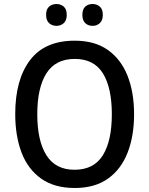

<svg xmlns="http://www.w3.org/2000/svg" viewBox="-20 -979 744 958"><path d="M649 -409Q649 -300 616.5 -217Q584 -134 518.5 -87.5Q453 -41 353 -41Q251 -41 185 -88Q119 -135 87.5 -218Q56 -301 56 -410Q56 -581 129.5 -678.5Q203 -776 353 -776Q453 -776 518.5 -729.5Q584 -683 616.5 -600.5Q649 -518 649 -409ZM166 -409Q166 -277 211.5 -204.5Q257 -132 352 -132Q448 -132 493 -204Q538 -276 538 -409Q538 -541 493.5 -613Q449 -685 353 -685Q257 -685 211.5 -613Q166 -541 166 -409ZM210 -905Q210 -933 225 -946Q240 -959 262 -959Q283 -959 298 -946Q313 -933 313 -905Q313 -877 298 -863.5Q283 -850 262 -850Q240 -850 225 -863.5Q210 -877 210 -905ZM391 -905Q391 -933 405.5 -946Q420 -959 442 -959Q463 -959 478 -946Q493 -933 493 -905Q493 -877 478 -863.5Q463 -850 442 -850Q420 -850 405.5 -863.5Q391 -877 391 -905Z"/></svg>

Font: Noto Sans Tamil UI SemiCondensed Medium
Style: Regular
Weight: 500
Width: 4
Designer: Jelle Bosma - Monotype Design Team
Foundry: Monotype Imaging Inc.
Version: Version 2.004; ttfautohint (v1.8.4.7-5d5b)